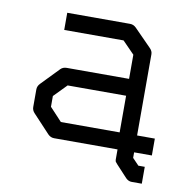

<svg xmlns="http://www.w3.org/2000/svg" viewBox="-65 -538 622 650"><g transform="rotate(10 246.0 -213.0)"><path d="M420 -108H481V-50H420V-31L442 -8H464V50H429Q418 50 409 41L371 0L366 -6Q363 -9 363 -15V-50H145Q133 -50 124 -59L66 -121Q57 -130 57 -142V-202Q57 -214 66 -223L125 -284Q133 -292 146 -292H360V-375L319 -417H115V-476H331Q343 -476 352 -467L411 -407Q420 -398 420 -387ZM360 -108V-234H159L116 -190V-153L158 -108Z"/></g></svg>

Font: IBM 3270 Semi-Condensed
Style: Condensed
Weight: 400
Monospace: yes
Version: Version 2.3.1